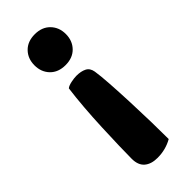

<svg xmlns="http://www.w3.org/2000/svg" viewBox="-216 -514 713 713"><g transform="rotate(-45 141.0 -157.5)"><path d="M69.5 100.9Q69.5 75.5 70.7 33Q71.8 -9.6 74 -60.1Q76.1 -110.7 80.1 -160.3Q84.1 -209.8 89.4 -249.2Q96.7 -255.5 113.5 -259Q130.2 -262.5 142.2 -262.5Q166.1 -262.5 182 -254.5Q198 -246.5 201.6 -225Q205.6 -199.9 208.6 -154.2Q211.6 -108.5 213.9 -53.6Q216.2 1.3 217.4 54Q218.5 106.7 218.5 146.1Q183 166.4 139.9 166.4Q107 166.4 88.3 150.3Q69.5 134.1 69.5 100.9ZM224.3 -399.8Q224.3 -364.6 202 -341.6Q179.7 -318.7 141.9 -318.7Q104 -318.7 81.7 -341.6Q59.5 -364.6 59.5 -399.8Q59.5 -435 81.7 -457.9Q104 -480.9 141.9 -480.9Q179.7 -480.9 202 -457.9Q224.3 -435 224.3 -399.8Z"/></g></svg>

Font: Baloo Tammudu 2
Style: Regular
Weight: 400
Designer: Maithili Shingre, Omkar Shende and Ek Type
Foundry: Ek Type
Version: Version 1.700